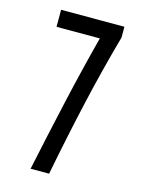

<svg xmlns="http://www.w3.org/2000/svg" viewBox="-99 -682 548 741"><g transform="rotate(15 175.0 -311.5)"><path d="M97 0Q127 -142 158 -279.5Q189 -417 225 -555H52V-623H305V-580Q265 -437 232.5 -293.5Q200 -150 171 0Z"/></g></svg>

Font: Inconsolata ExtraCondensed Medium
Style: Regular
Weight: 500
Width: 2
Monospace: yes
Designer: Raph Levien, Cyreal, Brenton Simpson
Foundry: Raph Levien, Cyreal, Google
Version: Version 3.001; ttfautohint (v1.8.2.53-6de2)